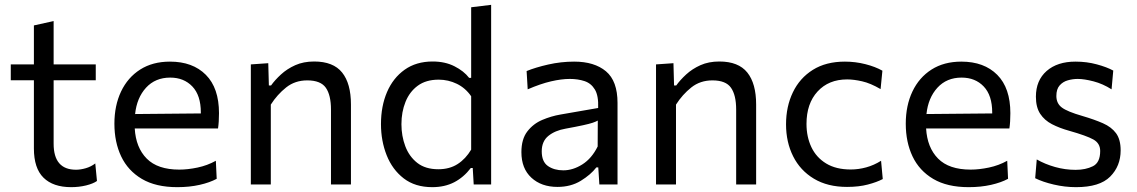

<svg xmlns="http://www.w3.org/2000/svg" viewBox="-20 -762 4694 793"><path d="M274 11Q199.5 11 159.8 -28Q120 -67 120 -149V-430.5H24.5V-496H120V-657L201.5 -675V-496H375.5V-430.5H201.5V-168.5Q201.5 -61 294 -61Q312.5 -61 334.2 -67.2Q356 -73.5 373.5 -87L380.5 -14.5Q365 -3.5 335.8 3.8Q306.5 11 274 11Z M712.5 11Q623.5 11 566 -23Q508.5 -57 480.5 -116Q452.5 -175 452.5 -251Q452.5 -326 480 -384Q507.5 -442 559 -474.8Q610.5 -507.5 682 -507.5Q776 -507.5 830.2 -453Q884.5 -398.5 884.5 -294.5Q884.5 -258 880.5 -231.5H536.5Q541 -152.5 586 -107Q631 -61.5 720.5 -61.5Q755.5 -61.5 796 -70Q836.5 -78.5 871.5 -98L875 -23.5Q846.5 -8 804.5 1.5Q762.5 11 712.5 11ZM683 -441.5Q621.5 -441.5 583.2 -399.8Q545 -358 538 -291L809.5 -293.5Q809.5 -295 809.5 -297.5Q809.5 -368 774.5 -404.8Q739.5 -441.5 683 -441.5Z M1016 0V-496L1088 -501L1090.5 -409H1099.5Q1115.5 -431.5 1140.5 -454.5Q1165.5 -477.5 1199.5 -492.8Q1233.5 -508 1277.5 -508Q1356.5 -508 1393 -462.5Q1429.5 -417 1429.5 -330.5V0H1347V-309.5Q1347 -369 1325.8 -399.5Q1304.5 -430 1249 -430Q1198.5 -430 1161.8 -400.8Q1125 -371.5 1098.5 -330V0Z M1765.5 11Q1694.5 11 1647.5 -25.2Q1600.5 -61.5 1577 -120.8Q1553.5 -180 1553.5 -249.5Q1553.5 -323.5 1578.5 -381.8Q1603.5 -440 1651.2 -474Q1699 -508 1767 -508Q1818.5 -508 1857.2 -488.2Q1896 -468.5 1917.5 -440.5H1926V-732L2008.5 -742V0H1936.5L1932.5 -68H1924.5Q1895 -29.5 1855.8 -9.2Q1816.5 11 1765.5 11ZM1790.5 -63Q1837 -63 1870.2 -84.5Q1903.5 -106 1926 -144V-364.5Q1902.5 -398.5 1867 -415.8Q1831.5 -433 1792 -433Q1739.5 -433 1705.5 -408Q1671.5 -383 1654.8 -341.2Q1638 -299.5 1638 -249Q1638 -200.5 1654 -158Q1670 -115.5 1703.5 -89.2Q1737 -63 1790.5 -63Z M2282.5 10Q2216 10 2174.8 -28Q2133.5 -66 2133.5 -133.5Q2133.5 -187.5 2158 -219.2Q2182.5 -251 2219.8 -266.8Q2257 -282.5 2295 -289L2450.5 -316Q2452.5 -366.5 2437 -392.2Q2421.5 -418 2394.2 -427Q2367 -436 2333.5 -436Q2299 -436 2255.8 -426Q2212.5 -416 2159.5 -393L2155 -468.5Q2191.5 -483.5 2244.2 -495.5Q2297 -507.5 2351.5 -507.5Q2435 -507.5 2482.8 -467.5Q2530.5 -427.5 2530.5 -337V0H2455.5L2451 -70.5H2443Q2420 -40.5 2378.8 -15.2Q2337.5 10 2282.5 10ZM2306.5 -58.5Q2346.5 -58.5 2385.2 -83Q2424 -107.5 2448.5 -157L2449 -264Q2441 -259.5 2427.8 -255Q2414.5 -250.5 2388.2 -244.8Q2362 -239 2315.5 -230.5Q2272.5 -223 2245 -200.8Q2217.5 -178.5 2217.5 -137Q2217.5 -94 2243.2 -76.2Q2269 -58.5 2306.5 -58.5Z M2689.5 0V-496L2761.5 -501L2764 -409H2773Q2789 -431.5 2814 -454.5Q2839 -477.5 2873 -492.8Q2907 -508 2951 -508Q3030 -508 3066.5 -462.5Q3103 -417 3103 -330.5V0H3020.5V-309.5Q3020.5 -369 2999.2 -399.5Q2978 -430 2922.5 -430Q2872 -430 2835.2 -400.8Q2798.5 -371.5 2772 -330V0Z M3478.5 10Q3398 10 3341.5 -24Q3285 -58 3255.8 -116.5Q3226.5 -175 3226.5 -248.5Q3226.5 -322 3254.8 -380.8Q3283 -439.5 3337.2 -473.5Q3391.5 -507.5 3469.5 -507.5Q3513 -507.5 3554.2 -497Q3595.5 -486.5 3624.5 -470L3617 -394Q3575 -418.5 3540.5 -426.2Q3506 -434 3479 -434Q3402.5 -434 3356.8 -384.2Q3311 -334.5 3311 -250Q3311 -197 3331.2 -154.2Q3351.5 -111.5 3392.2 -86.8Q3433 -62 3493.5 -62Q3526 -62 3557.8 -70.8Q3589.5 -79.5 3619 -98L3626 -22.5Q3601.5 -9.5 3564.2 0.2Q3527 10 3478.5 10Z M3981 11Q3892 11 3834.5 -23Q3777 -57 3749 -116Q3721 -175 3721 -251Q3721 -326 3748.5 -384Q3776 -442 3827.5 -474.8Q3879 -507.5 3950.5 -507.5Q4044.5 -507.5 4098.8 -453Q4153 -398.5 4153 -294.5Q4153 -258 4149 -231.5H3805Q3809.5 -152.5 3854.5 -107Q3899.5 -61.5 3989 -61.5Q4024 -61.5 4064.5 -70Q4105 -78.5 4140 -98L4143.5 -23.5Q4115 -8 4073 1.5Q4031 11 3981 11ZM3951.5 -441.5Q3890 -441.5 3851.8 -399.8Q3813.5 -358 3806.5 -291L4078 -293.5Q4078 -295 4078 -297.5Q4078 -368 4043 -404.8Q4008 -441.5 3951.5 -441.5Z M4424.5 11Q4378 11 4332.2 0.2Q4286.5 -10.5 4255.5 -26L4262 -103.5Q4296 -84 4337.8 -72.2Q4379.5 -60.5 4422.5 -60.5Q4464 -60.5 4494 -75.5Q4524 -90.5 4524 -138.5Q4524 -170 4496 -185.8Q4468 -201.5 4395.5 -222Q4356 -233 4325 -249Q4294 -265 4276.2 -292Q4258.5 -319 4258.5 -362.5Q4258.5 -430 4302.8 -468.8Q4347 -507.5 4422 -507.5Q4468.5 -507.5 4510 -496.2Q4551.5 -485 4578 -470.5L4571 -393Q4535 -416 4496.5 -426Q4458 -436 4431 -436Q4410.5 -436 4390.2 -430.2Q4370 -424.5 4356.5 -409.2Q4343 -394 4343 -365.5Q4343 -335 4365.5 -318Q4388 -301 4450.5 -283Q4500 -268.5 4535.2 -253Q4570.5 -237.5 4589.5 -211.8Q4608.5 -186 4608.5 -141Q4608.5 -76 4565.2 -32.5Q4522 11 4424.5 11Z"/></svg>

Font: Heraclito
Style: Regular
Weight: 400
Designer: Kostas Bartsokas (font) & Cristiano Sobral (main changes)
Foundry: Kostas Bartsokas (font) & Cristiano Sobral (main changes)
Version: Version 1.00;July 8, 2020;FontCreator 13.0.0.2655 64-bit